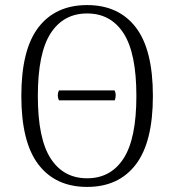

<svg xmlns="http://www.w3.org/2000/svg" viewBox="-20 -723 686 756"><path d="M212 -328Q203 -348 212 -367H431Q436 -357 435.5 -346.5Q435 -336 432 -328ZM323 13Q199 13 131.5 -75Q64 -163 64 -345Q64 -528 131.5 -615.5Q199 -703 323 -703Q447 -703 514.5 -615.5Q582 -528 582 -345Q582 -163 514.5 -75Q447 13 323 13ZM323 -21Q416 -21 466.5 -99Q517 -177 517 -345Q517 -514 466.5 -592Q416 -670 323 -670Q230 -670 179.5 -592Q129 -514 129 -345Q129 -177 179.5 -99Q230 -21 323 -21Z"/></svg>

Font: Arima Thin Light
Style: Regular
Weight: 300
Version: Version 1.100